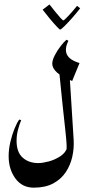

<svg xmlns="http://www.w3.org/2000/svg" viewBox="-20 -742 387 877"><path d="M246.6 -452.6 296.4 -422.4 316.4 -104Q318.8 -64.5 310.1 -25.6Q301.3 13.2 279.8 45.2Q258.3 77.1 222.4 96.2Q186.5 115.2 134.3 115.2Q81.1 115.2 50.3 73.2Q19.5 31.2 19.5 -28.8Q19.5 -60.1 27.3 -93.5Q35.2 -127 46.4 -154.5Q57.6 -182.1 67.9 -195.8L76.7 -193.4Q67.9 -171.4 61.8 -147.7Q55.7 -124 55.7 -98.6Q55.7 -46.9 83.5 -22Q111.3 2.9 155.3 2.9Q174.3 2.9 202.6 -4.6Q231 -12.2 255.6 -28.3Q280.3 -44.4 287.1 -69.3L282.7 -52.2Q285.2 -61 284.2 -81.8Q283.2 -102.5 278.6 -145.3Q273.9 -188 265.9 -262.5Q257.8 -336.9 246.6 -452.6ZM283.7 -560.5 292.5 -555.7Q273.9 -518.6 285.6 -493.2Q297.4 -467.8 343.3 -454.1L309.6 -372.1Q218.8 -407.7 218.8 -451.7Q218.8 -467.3 230.2 -489.5Q241.7 -511.7 257.1 -531.5Q272.5 -551.3 283.7 -560.5ZM174.8 -697.8 206.1 -721.7Q218.3 -706.1 231.9 -689Q245.6 -671.9 256.1 -660.4Q266.6 -648.9 269.5 -648.9Q272.9 -648.9 293 -670.2Q313 -691.4 332 -715.3L346.2 -704.1Q328.1 -680.7 308.1 -658.2Q288.1 -635.7 273.2 -621.3Q258.3 -606.9 254.9 -606.9Q252 -606.9 237.8 -622.1Q223.6 -637.2 206.1 -658.4Q188.5 -679.7 174.8 -697.8Z"/></svg>

Font: Lateef SemiBold
Style: Regular
Weight: 600
Designer: SIL International
Foundry: SIL International
Version: Version 4.200